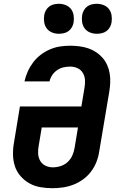

<svg xmlns="http://www.w3.org/2000/svg" viewBox="-20 -984 640 1012"><path d="M256 8Q224 8 192.5 2.5Q161 -3 134.5 -18Q108 -33 88 -56Q68 -79 58.5 -108Q49 -137 48.5 -169.5Q48 -202 54 -234L85 -423H409L425 -519Q429 -540 428 -561Q427 -582 417 -599Q407 -616 389 -624.5Q371 -633 350 -633Q332 -633 314.5 -629Q297 -625 281.5 -614.5Q266 -604 255.5 -588.5Q245 -573 241 -555H109Q115 -582 126.5 -607.5Q138 -633 155 -655.5Q172 -678 195 -695.5Q218 -713 244 -724Q270 -735 296.5 -739Q323 -743 350 -743Q374 -743 398 -740Q422 -737 444.5 -729.5Q467 -722 486 -709.5Q505 -697 520 -680Q535 -663 544.5 -642Q554 -621 558 -597.5Q562 -574 561 -549.5Q560 -525 556 -501L503 -186Q499 -158 488.5 -131Q478 -104 460.5 -80.5Q443 -57 418.5 -39Q394 -21 366.5 -10.5Q339 0 311 4Q283 8 256 8ZM258 -102Q279 -102 299.5 -108.5Q320 -115 336 -129.5Q352 -144 361 -164Q370 -184 373 -204L391 -312H200L184 -216Q180 -195 181 -174.5Q182 -154 191.5 -137Q201 -120 219 -111Q237 -102 258 -102ZM490 -806Q471 -806 454 -813Q437 -820 426.5 -834Q416 -848 413 -866.5Q410 -885 413 -904Q415 -917 422 -929.5Q429 -942 440 -950Q451 -958 464 -961Q477 -964 490 -964Q509 -964 526.5 -957Q544 -950 554.5 -936Q565 -922 568 -903.5Q571 -885 568 -866Q566 -853 559 -840.5Q552 -828 541 -820Q530 -812 516.5 -809Q503 -806 490 -806ZM290 -806Q271 -806 254 -813Q237 -820 226.5 -834Q216 -848 213 -866.5Q210 -885 213 -904Q215 -917 222 -929.5Q229 -942 240 -950Q251 -958 264 -961Q277 -964 290 -964Q309 -964 326.5 -957Q344 -950 354.5 -936Q365 -922 368 -903.5Q371 -885 368 -866Q366 -853 359 -840.5Q352 -828 341 -820Q330 -812 316.5 -809Q303 -806 290 -806Z"/></svg>

Font: Iosevka Curly XBdExObl
Style: Regular
Weight: 800
Width: 7
Italic angle: -9°
Monospace: yes
Designer: Belleve Invis
Foundry: Belleve Invis
Version: Version 11.1.0; ttfautohint (v1.8.3)